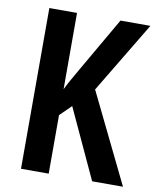

<svg xmlns="http://www.w3.org/2000/svg" viewBox="-81 -777 685 840"><g transform="rotate(10 261.5 -357.0)"><path d="M523 0H386L243 -309L193 -260V0H70V-714H193V-375Q202 -394 216 -419Q230 -444 248 -475L386 -714H519L329 -398Z"/></g></svg>

Font: Noto Sans Disp Cond SemBd
Style: Regular
Weight: 600
Width: 3
Designer: Monotype Design Team
Foundry: Monotype Imaging Inc.
Version: Version 2.000;GOOG;noto-source:20170915:90ef993387c0; ttfaut